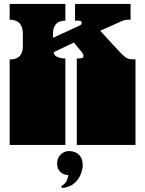

<svg xmlns="http://www.w3.org/2000/svg" viewBox="-20 -736 737 975"><path d="M29 0V-135Q29 -152 29 -156.5Q29 -161 29 -163Q29 -165 29 -171V-172Q29 -179 29 -180.5Q29 -182 29 -187.5Q29 -193 29 -209V-260Q29 -277 29 -281.5Q29 -286 29 -288Q29 -290 29 -296V-297Q29 -304 29 -305.5Q29 -307 29 -312.5Q29 -318 29 -334V-434Q96 -434 96 -500V-564Q96 -636 29 -636V-716H312V-631Q249 -631 249 -564V-544L386 -607Q395 -612 395 -620Q395 -631 380 -631H361V-716H643V-636H633Q625 -636 618 -635Q611 -634 599 -629Q587 -624 563 -613L489 -580L551 -512Q582 -478 598.5 -461.5Q615 -445 626 -440Q637 -435 649 -435H668V0H370V-135Q370 -152 370 -156.5Q370 -161 370 -163Q370 -165 370 -171V-172Q370 -179 370 -180.5Q370 -182 370 -187.5Q370 -193 370 -209V-260Q370 -277 370 -281.5Q370 -286 370 -288Q370 -290 370 -296V-297Q370 -304 370 -305.5Q370 -307 370 -312.5Q370 -318 370 -334V-439H382Q404 -439 404 -452Q404 -458 401 -463.5Q398 -469 384 -485L355 -520L253 -471Q253 -455 270.5 -447Q288 -439 312 -439V0ZM296 219 290 210Q313 197 320 179Q327 161 327 153Q304 153 287 137.5Q270 122 270 95Q270 66 288.5 48.5Q307 31 331 31Q344 31 360 36.5Q376 42 388 58Q400 74 400 104Q400 122 390.5 147.5Q381 173 358.5 193.5Q336 214 296 219Z"/></svg>

Font: Danfo
Style: Regular
Weight: 400
Designer: Seyi Olusanya, David Udoh, Eyiyemi Adegbite, Mirko Velimirović
Version: Version 1.000